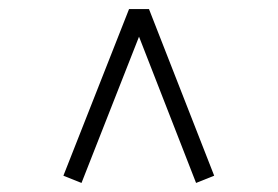

<svg xmlns="http://www.w3.org/2000/svg" viewBox="-20 -610 613 424"><path d="M120 -222 265 -590H309L453 -222L413 -206L287 -529L160 -206Z"/></svg>

Font: Dihjauti
Style: Bold
Weight: 700
Designer: T. Christopher White
Version: Version 3.0.0